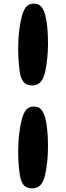

<svg xmlns="http://www.w3.org/2000/svg" viewBox="-20 -825 364 1056"><path d="M157 -355Q130 -355 114.5 -369Q99 -383 91 -417Q87 -439 83.5 -475.5Q80 -512 80 -554Q80 -611 86 -659Q92 -707 101 -739Q111 -773 125.5 -789Q140 -805 166 -805Q191 -805 205.5 -790Q220 -775 229 -742Q236 -717 240 -675Q244 -633 244 -585Q244 -543 240 -505Q236 -467 229 -433Q220 -391 202.5 -373Q185 -355 157 -355ZM157 211Q130 211 114.5 197Q99 183 91 149Q87 127 83.5 90.5Q80 54 80 12Q80 -45 86 -93Q92 -141 101 -173Q111 -207 125.5 -223Q140 -239 166 -239Q191 -239 205.5 -224Q220 -209 229 -176Q236 -151 240 -109Q244 -67 244 -19Q244 23 240 61Q236 99 229 133Q220 175 202.5 193Q185 211 157 211Z"/></svg>

Font: DynaPuff Medium
Style: Regular
Weight: 500
Version: Version 2.000